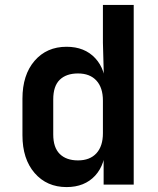

<svg xmlns="http://www.w3.org/2000/svg" viewBox="-20 -750 640 780"><path d="M250.4 10Q170.2 10 120.7 -47Q71.2 -104.1 71.2 -200.4V-349.1Q71.2 -445.9 120.5 -503Q169.8 -560 250.4 -560Q323.7 -560 366.9 -513.6Q410.1 -467.3 410.1 -386.6L373.1 -439.1H401.9L398.1 -575.9V-730H523.2V0H401V-110.9H373.1L409.2 -163.4Q409.2 -82.9 366.5 -36.4Q323.7 10 250.4 10ZM296.8 -98.4Q345.2 -98.4 371.7 -127.3Q398.1 -156.1 398.1 -208.8V-341.2Q398.1 -393.9 371.7 -422.7Q345.2 -451.6 296.8 -451.6Q249.2 -451.6 222.7 -425.9Q196.3 -400.2 196.3 -346.2V-203.8Q196.3 -150.8 222.7 -124.6Q249.2 -98.4 296.8 -98.4Z"/></svg>

Font: Pitagon Sans Mono
Style: Regular
Weight: 400
Monospace: yes
Designer: Travis Tran
Foundry: Pitagon
Version: Version 1.001;gftools[0.9.26]